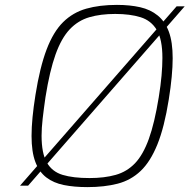

<svg xmlns="http://www.w3.org/2000/svg" viewBox="-20 -759 775 785"><path d="M62 0 702 -733H735L95 0ZM337 6Q283 6 241 -2.5Q199 -11 169.5 -33.5Q140 -56 124.5 -97Q109 -138 109 -203Q109 -238 113 -279.5Q117 -321 125 -371Q143 -484 170.5 -556.5Q198 -629 238 -668.5Q278 -708 332.5 -723.5Q387 -739 458 -739Q511 -739 553 -729.5Q595 -720 625 -695.5Q655 -671 670.5 -629Q686 -587 686 -521Q686 -487 682 -444.5Q678 -402 670 -352Q652 -239 623.5 -168.5Q595 -98 555 -60Q515 -22 461 -8Q407 6 337 6ZM346 -31Q407 -31 453 -44Q499 -57 532 -91.5Q565 -126 588.5 -191Q612 -256 629 -361Q637 -410 640.5 -450Q644 -490 644 -522Q644 -598 621 -636.5Q598 -675 555 -688.5Q512 -702 451 -702Q391 -702 345 -688.5Q299 -675 265 -639Q231 -603 207 -536Q183 -469 166 -362Q159 -314 154.5 -274.5Q150 -235 150 -204Q150 -132 171.5 -94.5Q193 -57 236 -44Q279 -31 346 -31Z"/></svg>

Font: Exo Thin ExtraLight
Style: Italic
Weight: 250
Italic angle: -9°
Version: Version 2.000